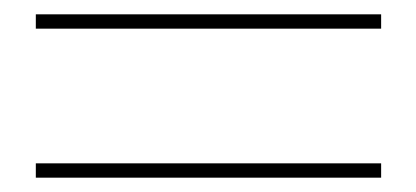

<svg xmlns="http://www.w3.org/2000/svg" viewBox="-20 -458 581 268"><path d="M30 -210V-230H512V-210ZM30 -418V-438H512V-418Z"/></svg>

Font: DM Serif Display
Style: Regular
Weight: 400
Designer: Colophon Foundry, Frank Grießhammer
Foundry: Colophon Foundry
Version: Version 5.200; ttfautohint (v1.8.3)